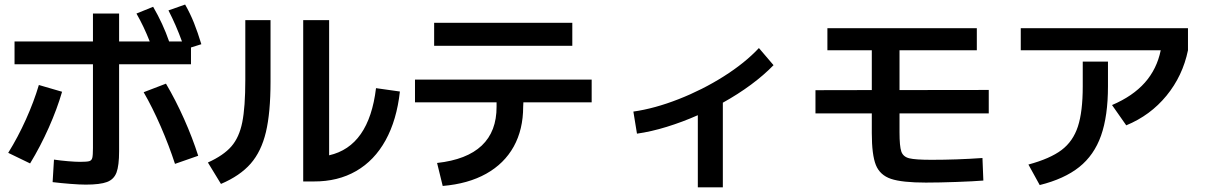

<svg xmlns="http://www.w3.org/2000/svg" viewBox="-20 -798 5226 832"><path d="M208 -8.8 213.9 -106.4Q242.7 -102.1 274.9 -99.4Q307.1 -96.7 327.1 -96.7Q356.4 -96.7 366.7 -99.6Q377 -102.5 379.9 -113.8Q382.8 -125 382.8 -156.2V-519.5H43V-618.2H382.8V-739.3H496.1V-618.2H628.9Q603 -684.1 571.3 -739.3L643.6 -768.6Q686.5 -694.8 712.9 -618.2H768.6Q743.2 -688.5 710 -752.9L782.2 -778.3Q804.2 -739.7 820.6 -698.7Q836.9 -657.7 852.5 -606.4L807.6 -592.3V-519.5H496.1V-142.6Q496.1 -80.6 484.9 -50.5Q473.6 -20.5 443.6 -9.3Q413.6 2 351.6 2Q325.7 2 284.9 -1.2Q244.1 -4.4 208 -8.8ZM148.4 -429.7 249 -400.4Q227.5 -326.2 191.4 -244.9Q155.3 -163.6 110.4 -89.8L15.6 -135.7Q58.1 -204.1 92.5 -280.8Q127 -357.4 148.4 -429.7ZM602.5 -398.4 699.2 -435.5Q741.2 -364.3 777.6 -282.7Q814 -201.2 838.9 -123L738.3 -87.9Q712.4 -167.5 676.3 -250.5Q640.1 -333.5 602.5 -398.4Z M1293.9 -710.9H1406.2V-125Q1579.1 -164.1 1609.4 -416L1712.9 -401.4Q1699.2 -277.8 1650.9 -190.2Q1602.5 -102.5 1523.4 -56.9Q1444.3 -11.2 1339.8 -11.7H1293.9ZM1043 -452.1V-710.9H1152.3V-444.3Q1152.3 -309.6 1132.3 -225.6Q1112.3 -141.6 1066.2 -88.9Q1020 -36.1 937.5 -1L880.9 -93.8Q948.7 -124.5 982.7 -163.6Q1016.6 -202.6 1029.8 -268.1Q1043 -333.5 1043 -452.1Z M2131.8 -335.9V-354.5H1778.3V-453.1H2543.9V-354.5H2248L2247.1 -335.9Q2247.1 -236.8 2206.1 -162.8Q2165 -88.9 2086.9 -45.2Q2008.8 -1.5 1898.4 7.8L1874 -91.8Q2002.9 -106 2067.6 -167.2Q2132.3 -228.5 2131.8 -335.9ZM1861.3 -699.2H2460V-599.6H1861.3Z M3268.6 -589.8 3332 -515.6Q3290.5 -472.7 3234.1 -430.9Q3177.7 -389.2 3112.3 -353V13.7H3003.9V-298.8Q2936.5 -269 2869.1 -248.3Q2801.8 -227.5 2740.2 -218.8L2724.6 -314.5Q2816.9 -327.6 2920.4 -368.2Q3023.9 -408.7 3116.2 -467Q3208.5 -525.4 3268.6 -589.8Z M3757.8 -221.7V-306.6H3513.7V-407.2L3757.8 -407.7V-580.1H3565.4V-675.8H4212.9V-580.1H3877.9V-407.7L4264.6 -408.2V-306.6H3877.9V-224.6Q3877.9 -164.1 3885.7 -141.4Q3893.6 -118.7 3919.9 -112.1Q3946.3 -105.5 4016.6 -105.5Q4126.5 -105.5 4237.3 -113.3L4241.2 -15.6Q4199.7 -12.2 4124.3 -9.5Q4048.8 -6.8 3992.2 -6.8Q3889.2 -6.8 3841.1 -22.9Q3793 -39.1 3775.4 -83Q3757.8 -127 3757.8 -221.7Z M4671.9 -423.8V-531.2H4781.2V-423.8Q4781.2 -295.4 4751.2 -210.4Q4721.2 -125.5 4656.5 -74Q4591.8 -22.5 4485.4 3.9L4436.5 -85Q4530.3 -110.4 4580.1 -147.9Q4629.9 -185.5 4650.9 -249.8Q4671.9 -314 4671.9 -423.8ZM4403.3 -675.8H5127.9V-580.1Q5105 -469.2 5034.9 -383.5Q4964.8 -297.9 4860.4 -254.9L4798.8 -342.8Q4889.2 -381.3 4941.2 -440.2Q4993.2 -499 5009.8 -580.1H4403.3Z"/></svg>

Font: Pretendard GOV SemiBold
Style: Regular
Weight: 600
Designer: Base glyphs from Inter by Rasmus Andersson; Hangeul glyphs from Noto Sans CJK(Source Han Sans) by Jang Soo-young and Kan
Foundry: Kil Hyung-jin
Version: Version 1.309